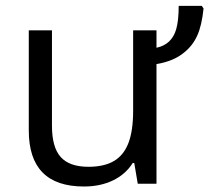

<svg xmlns="http://www.w3.org/2000/svg" viewBox="-20 -642 731 671"><path d="M80.6 -186V-536.1H161.6V-202.1Q161.6 -127.4 192.1 -93.3Q222.7 -59.1 289.1 -59.1Q343.8 -59.1 378.2 -79.3Q412.6 -99.6 429 -142.6Q445.3 -185.5 445.3 -254.9V-536.1H526.9V-475.1Q580.1 -486.3 595.7 -539.6Q604.5 -569.8 604.5 -621.6H685.1L691.4 -612.3Q685.1 -552.2 669.2 -517.3Q653.3 -482.4 623.5 -458.5Q587.4 -428.2 526.9 -418V0H461.4L449.2 -72.3H443.8Q418.9 -32.7 374.8 -11.5Q330.6 9.8 273.4 9.8Q80.6 9.8 80.6 -186Z"/></svg>

Font: Viking Open Sans
Style: Regular
Weight: 400
Foundry: Ascender Corporation
Version: Version 2.001